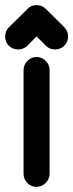

<svg xmlns="http://www.w3.org/2000/svg" viewBox="-44 -729 286 749"><path d="M47.9 -253.4V-50.8C47.9 -23.4 70.3 0 98.1 0C126.5 0 149.4 -24.4 149.4 -50.8V-456.1C149.4 -483.4 126.5 -506.8 98.1 -506.8C70.8 -506.8 47.9 -482.4 47.9 -456.1ZM80.6 -568.8 98.6 -586.9 135.3 -550.3C144.5 -541 156.7 -536.1 171.4 -536.1C201.2 -536.1 221.7 -560.5 221.7 -586.4C221.7 -600.6 216.8 -612.3 207 -622.6L134.8 -694.3C125 -704.1 112.8 -709 98.6 -709C84 -709 72.3 -704.1 63.5 -694.3L-9.3 -622.6C-19 -612.3 -23.9 -600.6 -23.9 -586.4C-23.9 -557.6 -1.5 -536.1 26.4 -536.1C40.5 -536.1 52.7 -541 62.5 -550.3Z"/></svg>

Font: LOB TGL 0-17
Style: Regular
Weight: 400
Designer: Peter Wiegel + adaptations and expanded glyphset by Studio LOB
Foundry: Peter Wiegel + adaptations and expanded glyphset by Studio LOB
Version: Version 1.003;Glyphs 3.1.2 (3151)